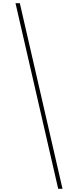

<svg xmlns="http://www.w3.org/2000/svg" viewBox="-20 -813 488 1201"><path d="M104 -793 371 368H344L77 -793Z"/></svg>

Font: Noto Sans Kannada SemiCondensed Thin
Style: Regular
Weight: 100
Width: 4
Designer: Jelle Bosma - Monotype Design Team
Foundry: Monotype Imaging Inc.
Version: Version 2.005; ttfautohint (v1.8.4.7-5d5b)